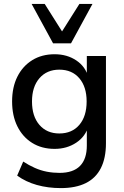

<svg xmlns="http://www.w3.org/2000/svg" viewBox="-20 -775 634 984"><path d="M292 189Q226 189 169 173Q112 157 68 125L99 53Q128 72 158.5 85.5Q189 99 220.5 105Q252 111 285 111Q355 111 390 75.5Q425 40 425 -29V-131H434Q419 -76 371 -44Q323 -12 260 -12Q194 -12 145 -42.5Q96 -73 69 -127.5Q42 -182 42 -255Q42 -328 69 -382Q96 -436 145 -466.5Q194 -497 260 -497Q324 -497 371.5 -465Q419 -433 433 -378H425V-488H523V-41Q523 35 497 86.5Q471 138 419.5 163.5Q368 189 292 189ZM284 -91Q349 -91 386.5 -135Q424 -179 424 -255Q424 -330 386.5 -374Q349 -418 284 -418Q220 -418 182 -374Q144 -330 144 -255Q144 -179 182 -135Q220 -91 284 -91ZM252 -553 142 -755H209L298 -614L387 -755H454L344 -553Z"/></svg>

Font: Nunito Sans 12pt ExtraLight SemiBold
Style: Regular
Weight: 600
Version: Version 3.101;gftools[0.9.27]